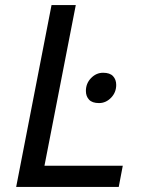

<svg xmlns="http://www.w3.org/2000/svg" viewBox="-20 -740 572 760"><path d="M44 0 184 -720H280L156 -84H466L450 0ZM372 -332Q345 -332 332.5 -345.5Q320 -359 320 -380Q320 -410 340.5 -431Q361 -452 388 -452Q415 -452 427.5 -438.5Q440 -425 440 -404Q440 -374 419.5 -353Q399 -332 372 -332Z"/></svg>

Font: Kufam
Style: Italic
Weight: 400
Italic angle: -11°
Designer: Artur Schmal
Foundry: Original Type
Version: Version 1.301; ttfautohint (v1.8.3)